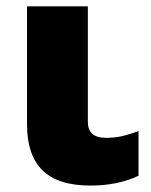

<svg xmlns="http://www.w3.org/2000/svg" viewBox="-20 -573 475 603"><path d="M255.9 -553.2V-189.9Q255.9 -140.1 313 -140.1Q339.8 -140.1 362.8 -145.3Q385.7 -150.4 415 -161.1V-21Q350.1 9.8 264.2 9.8Q161.6 9.8 113.3 -38.3Q64.9 -86.4 64.9 -181.2V-553.2Z"/></svg>

Font: OpenSansExtrabold
Style: Regular
Weight: 800
Foundry: Ascender Corporation
Version: Version 1.10